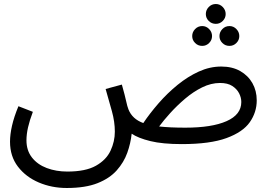

<svg xmlns="http://www.w3.org/2000/svg" viewBox="-20 -706 1346 958"><path d="M313 232Q238 232 173.5 204.5Q109 177 69.5 125.5Q30 74 30 1Q30 -35 40 -79Q50 -123 72 -176L144 -148Q128 -106 120 -71Q112 -36 112 -6Q112 45 139.5 80Q167 115 213.5 132.5Q260 150 316 150Q407 150 458.5 121Q510 92 531.5 46Q553 0 553 -49Q553 -98 538.5 -150.5Q524 -203 507 -262L588 -284Q604 -227 609.5 -201Q615 -175 621 -160Q640 -112 695 -92Q728 -141 771.5 -191Q815 -241 866 -282.5Q917 -324 972 -349Q1027 -374 1084 -374Q1139 -374 1178.5 -351.5Q1218 -329 1239.5 -291Q1261 -253 1261 -205Q1261 -146 1226.5 -96.5Q1192 -47 1110 -17Q1028 13 887 13Q791 13 730 -2Q669 -17 637 -39Q632 9 615 56.5Q598 104 562.5 144Q527 184 466.5 208Q406 232 313 232ZM1078 -292Q1033 -292 988.5 -270Q944 -248 903.5 -213.5Q863 -179 829.5 -142Q796 -105 774 -75Q801 -72 833.5 -70.5Q866 -69 905 -69Q1037 -69 1110.5 -101.5Q1184 -134 1184 -197Q1184 -219 1173 -240.5Q1162 -262 1139 -277Q1116 -292 1078 -292ZM1057 -587Q1036 -587 1021.5 -601.5Q1007 -616 1007 -636Q1007 -656 1021.5 -671Q1036 -686 1057 -686Q1077 -686 1091.5 -671Q1106 -656 1106 -636Q1106 -616 1091.5 -601.5Q1077 -587 1057 -587ZM989 -477Q968 -477 953.5 -491.5Q939 -506 939 -526Q939 -546 953.5 -561Q968 -576 989 -576Q1009 -576 1023.5 -561Q1038 -546 1038 -526Q1038 -506 1023.5 -491.5Q1009 -477 989 -477ZM1125 -477Q1104 -477 1089.5 -491.5Q1075 -506 1075 -526Q1075 -546 1089.5 -561Q1104 -576 1125 -576Q1145 -576 1159.5 -561Q1174 -546 1174 -526Q1174 -506 1159.5 -491.5Q1145 -477 1125 -477Z"/></svg>

Font: Go Noto Kurrent-Regular
Style: Regular
Weight: 400
Designer: Monotype Design Team
Foundry: Monotype Imaging Inc.
Version: Version 2.012; ttfautohint (v1.8.4.7-5d5b)